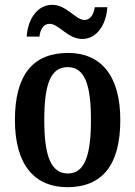

<svg xmlns="http://www.w3.org/2000/svg" viewBox="-20 -768 562 798"><path d="M322 -606C383 -606 422 -667 426 -738H374C370 -711 357 -685 331 -685C294 -685 257 -748 197 -748C134 -748 95 -686 91 -616H144C147 -643 159 -669 186 -669C225 -669 261 -606 322 -606ZM260 10C404 10 480 -81 480 -269C480 -457 397 -548 263 -548C117 -548 42 -457 42 -269C42 -81 125 10 260 10ZM262 -47C190 -47 164 -124 164 -269C164 -415 189 -489 261 -489C333 -489 358 -415 358 -269C358 -124 333 -47 262 -47Z"/></svg>

Font: Noto Serif Georgian Condensed SemiBold
Style: Regular
Weight: 600
Width: 3
Designer: Monotype Design Team, Akaki Razmadze
Foundry: Google LLC
Version: Version 2.003